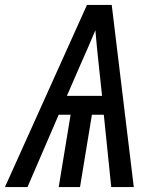

<svg xmlns="http://www.w3.org/2000/svg" viewBox="-36 -755 656 775"><path d="M-16 0 315 -735H415L504 0H413L383 -292H335L287 0H201L249 -292H201L75 0ZM234 -368H376L363 -490Q359 -526 355.5 -561.5Q352 -597 349 -633Q334 -597 318.5 -561.5Q303 -526 287 -490Z"/></svg>

Font: Iosevka Medium Extended
Style: Italic
Weight: 500
Width: 7
Italic angle: -9°
Monospace: yes
Designer: Belleve Invis
Foundry: Belleve Invis
Version: Version 32.5.0; ttfautohint (v1.8.4)